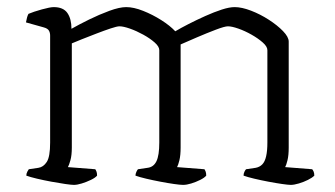

<svg xmlns="http://www.w3.org/2000/svg" viewBox="-20 -520 941 540"><path d="M188 0Q181 0 163.5 -2.5Q146 -5 124.5 -9Q103 -13 84 -17.5Q65 -22 54 -26Q54 -32 57 -37.5Q60 -43 61 -44L88 -48Q102 -50 111.5 -64.5Q121 -79 121 -119V-420Q121 -428 117.5 -434Q114 -440 103 -443L53 -457Q55 -466 56 -470.5Q57 -475 60 -481Q74 -487 97.5 -493.5Q121 -500 131 -500Q158 -500 169.5 -483.5Q181 -467 181 -439Q202 -451 230.5 -465Q259 -479 287.5 -489.5Q316 -500 335 -500Q356 -500 382.5 -489.5Q409 -479 433.5 -463.5Q458 -448 473 -432Q488 -441 510.5 -452.5Q533 -464 557.5 -475Q582 -486 603.5 -493Q625 -500 640 -500Q660 -500 686 -490Q712 -480 736 -464.5Q760 -449 776 -432.5Q792 -416 792 -403V-105Q792 -83 788.5 -69Q785 -55 782 -50L858 -44Q860 -42 862 -37.5Q864 -33 864 -26Q858 -20 846 -14Q834 -8 820.5 -4Q807 0 798 0Q791 0 773.5 -2.5Q756 -5 735 -9Q714 -13 695 -17.5Q676 -22 665 -26Q665 -32 667.5 -37Q670 -42 672 -44L699 -48Q710 -50 717.5 -57.5Q725 -65 728.5 -80.5Q732 -96 732 -119V-379Q732 -389 719 -400.5Q706 -412 687.5 -422.5Q669 -433 650.5 -439.5Q632 -446 621 -446Q612 -446 587 -436.5Q562 -427 534 -415Q506 -403 488 -395V-105Q488 -83 484.5 -69Q481 -55 478 -50L555 -44Q557 -41 558.5 -37Q560 -33 560 -26Q555 -20 543 -14Q531 -8 518 -4Q505 0 495 0Q487 0 469.5 -2.5Q452 -5 431 -9Q410 -13 391 -17.5Q372 -22 361 -26Q361 -31 363.5 -36.5Q366 -42 368 -44L395 -48Q412 -50 420 -66.5Q428 -83 428 -119V-379Q428 -389 415 -400.5Q402 -412 383 -422.5Q364 -433 345.5 -439.5Q327 -446 316 -446Q309 -446 291 -440Q273 -434 251 -425.5Q229 -417 210 -409.5Q191 -402 182 -398V-105Q182 -83 178 -69Q174 -55 171 -50L248 -44Q250 -41 251.5 -37Q253 -33 253 -26Q248 -20 235.5 -14Q223 -8 210 -4Q197 0 188 0Z"/></svg>

Font: Texturina 12pt Thin
Style: Regular
Weight: 250
Designer: Guillermo Torres Carreño
Foundry: Omnibus-Type
Version: Version 1.002